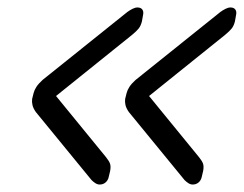

<svg xmlns="http://www.w3.org/2000/svg" viewBox="-20 -586 653 514"><path d="M496 -92Q490 -92 484.5 -95.5Q479 -99 474 -104L325 -286Q318 -296 316 -304.5Q314 -313 315 -321L319 -337Q321 -345 326.5 -353.5Q332 -362 343 -372L570 -554Q577 -559 584 -562.5Q591 -566 597 -566Q606 -566 610 -560.5Q614 -555 612 -546L609 -529Q606 -517 600.5 -510Q595 -503 583 -493L379 -329L513 -165Q521 -155 523.5 -148Q526 -141 524 -129L520 -112Q518 -103 511.5 -97.5Q505 -92 496 -92ZM247 -92Q241 -92 235.5 -95.5Q230 -99 225 -104L76 -286Q69 -296 67 -304.5Q65 -313 66 -321L70 -337Q72 -345 77.5 -353.5Q83 -362 94 -372L321 -554Q328 -559 335 -562.5Q342 -566 348 -566Q357 -566 361 -560.5Q365 -555 363 -546L360 -529Q357 -517 351.5 -510Q346 -503 334 -493L130 -329L264 -165Q272 -155 274.5 -148Q277 -141 275 -129L271 -112Q269 -103 262.5 -97.5Q256 -92 247 -92Z"/></svg>

Font: Rubik Light Light
Style: Italic
Weight: 300
Italic angle: -12°
Version: Version 2.104